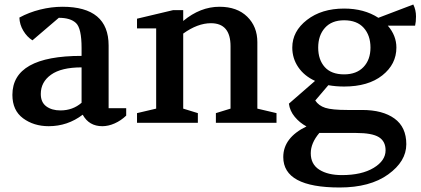

<svg xmlns="http://www.w3.org/2000/svg" viewBox="-20 -545 1869 852"><path d="M35 -124Q35 -297 342 -297V-332Q342 -419 317.5 -442.5Q293 -466 241 -466L124 -366Q100 -381 83.5 -408.5Q67 -436 66 -467Q108 -490 158 -502.5Q208 -515 257 -515Q462 -515 462 -343V-65H540V-32Q517 -10 489 2.5Q461 15 434 15Q375 15 347 -36Q280 15 196 15Q130 15 82.5 -20Q35 -55 35 -124ZM161 -128Q161 -91 185.5 -73Q210 -55 248 -55Q303 -55 342 -89V-246Q252 -246 206.5 -213.5Q161 -181 161 -128Z M588 0V-43L673 -63V-419H588V-462L748 -500H793V-452Q869 -515 954 -515Q1032 -515 1077 -471Q1122 -427 1122 -358V-63L1207 -43V0H938V-43L1003 -63V-340Q1003 -442 916 -442Q857 -442 793 -396V-63L858 -43V0Z M1237 152Q1237 66 1340 16Q1310 0 1288 -26.5Q1266 -53 1262 -85L1378 -186Q1330 -208 1303.5 -247Q1277 -286 1277 -334Q1277 -406 1342 -456.5Q1407 -507 1507 -507Q1596 -507 1659 -466L1814 -525Q1826 -501 1826 -472Q1826 -448 1822 -431H1701Q1739 -387 1739 -334Q1739 -260 1676.5 -210.5Q1614 -161 1507 -161Q1470 -161 1437 -167L1379 -99Q1394 -76 1423.5 -66.5Q1453 -57 1522 -57H1587Q1678 -57 1730.5 -19Q1783 19 1783 95Q1783 171 1702.5 229Q1622 287 1487 287Q1237 287 1237 152ZM1359 135Q1359 184 1397 208Q1435 232 1497 232Q1585 232 1638 200Q1691 168 1691 122Q1691 82 1661 63.5Q1631 45 1560 45H1397Q1359 90 1359 135ZM1624 -334Q1624 -388 1594 -421.5Q1564 -455 1507 -455Q1452 -455 1422 -421.5Q1392 -388 1392 -334Q1392 -280 1421 -247.5Q1450 -215 1507 -215Q1562 -215 1593 -247.5Q1624 -280 1624 -334Z"/></svg>

Font: Volkhov
Style: Regular
Weight: 400
Designer: Cyreal (www.cyreal.org)
Foundry: Cyreal (www.cyreal.org)
Version: Version 1.010